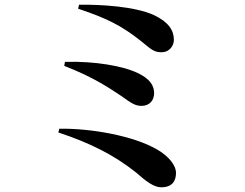

<svg xmlns="http://www.w3.org/2000/svg" viewBox="-20 -758 1040 816"><path d="M719 -588C719 -629 697 -664 634 -694C552 -731 410 -739 316 -738L312 -721C432 -681 496 -650 581 -582C620 -551 633 -535 668 -536C704 -537 719 -568 719 -588ZM256 -495 253 -478C381 -429 453 -378 497 -349C537 -320 555 -308 581 -308C618 -308 635 -334 635 -362C635 -408 597 -435 551 -454C501 -475 391 -499 256 -495ZM232 -211 228 -195C361 -151 464 -100 558 -25C599 11 633 38 665 38C713 38 728 10 728 -23C728 -56 696 -95 647 -123C547 -181 367 -213 232 -211Z"/></svg>

Font: Noto Serif JP
Style: Bold
Weight: 700
Designer: Ryoko NISHIZUKA 西塚涼子 (kana & ideographs); Frank Grießhammer (Latin, Greek & Cyrillic); Wenlong ZHANG 张文龙 (bopomofo); San
Foundry: Adobe
Version: Version 2.001;hotconv 1.1.0;makeotfexe 2.6.0